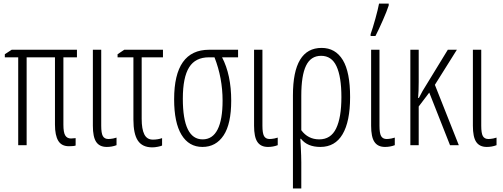

<svg xmlns="http://www.w3.org/2000/svg" viewBox="-20 -806 2792 1066"><path d="M374 -37.1 399.9 -39.1V2Q389.6 5.9 362.8 5.9Q321.8 5.9 303.7 -23.9Q285.2 -54.2 285.2 -113.8V-487.8H127.9V0H81.1V-487.8H6.8V-504.9L44.9 -529.8H407.2V-487.8H332V-113.8Q332 -71.3 341.8 -54.7Q352.1 -37.1 374 -37.1Z M542 -529.8V-107.9Q542 -66.9 550.8 -50.8Q560.1 -34.2 582 -34.2Q592.8 -34.2 608.4 -37.1Q622.6 -40 627 -42V0Q601.6 9.8 572.8 9.8Q532.2 9.8 513.7 -18.6Q495.6 -45.9 495.6 -107.9V-529.8Z M766.6 -487.8V-146Q766.6 -89.4 781.2 -60.1Q795.9 -30.8 828.6 -30.8Q856 -30.8 879.9 -39.1V2Q875.5 4.9 856.4 8.8Q839.4 12.2 825.7 12.2Q770 12.2 745.1 -25.9Q720.7 -63 720.7 -142.1V-487.8H632.8V-504.9L669.9 -529.8H884.8V-487.8Z M1215.8 -247.1Q1215.8 -373 1170.9 -487.8H1140.1Q1064.9 -487.8 1030.3 -432.6Q995.1 -377 995.1 -257.8Q995.1 -32.2 1105 -32.2Q1160.2 -32.2 1188 -86.9Q1215.8 -141.6 1215.8 -247.1ZM1263.7 -247.1Q1263.7 -118.2 1221.7 -54.7Q1179.2 9.8 1104 9.8Q1028.8 9.8 987.8 -57.6Q946.8 -125 946.8 -254.9Q946.8 -529.8 1141.1 -529.8H1301.8V-487.8H1212.9Q1263.7 -390.6 1263.7 -247.1Z M1437 -529.8V-107.9Q1437 -66.9 1445.8 -50.8Q1455.1 -34.2 1477.1 -34.2Q1487.8 -34.2 1503.4 -37.1Q1517.6 -40 1522 -42V0Q1496.6 9.8 1467.8 9.8Q1427.2 9.8 1408.7 -18.6Q1390.6 -45.9 1390.6 -107.9V-529.8Z M1762.7 -496.1Q1705.6 -496.1 1679.2 -441.4Q1652.8 -387.2 1652.8 -274.9V-83Q1690.4 -32.2 1752.4 -32.2Q1816.9 -32.2 1846.2 -92.8Q1875.5 -153.3 1875.5 -267.1Q1875.5 -379.9 1848.1 -438.5Q1821.3 -496.1 1762.7 -496.1ZM1923.8 -267.1Q1923.8 -131.3 1881.8 -60.5Q1840.3 9.8 1758.8 9.8Q1686.5 9.8 1651.4 -35.2H1647.5L1649.9 7.3Q1652.8 63 1652.8 95.2V240.2H1606.4V-276.9Q1606.4 -540 1765.6 -540Q1842.3 -540 1883.3 -472.7Q1923.8 -406.2 1923.8 -267.1Z M2037.6 -616.2Q2048.8 -647 2064.5 -703.6Q2078.6 -754.4 2084.5 -786.1H2138.2V-775.9Q2127 -741.7 2106 -694.3Q2082 -639.6 2064.5 -606H2037.6ZM2086.9 -529.8V-107.9Q2086.9 -66.9 2095.7 -50.8Q2105 -34.2 2127 -34.2Q2137.7 -34.2 2153.3 -37.1Q2167.5 -40 2171.9 -42V0Q2146.5 9.8 2117.7 9.8Q2077.1 9.8 2058.6 -18.6Q2040.5 -45.9 2040.5 -107.9V-529.8Z M2305.7 -262.2Q2321.3 -292.5 2326.2 -300.8Q2337.4 -320.3 2466.3 -529.8H2516.6L2394.5 -335L2527.3 0H2478.5L2363.3 -292L2304.7 -214.8V0H2258.3V-529.8H2304.7V-351.1Q2304.7 -296.4 2301.3 -262.2Z M2651.9 -529.8V-107.9Q2651.9 -66.9 2660.6 -50.8Q2669.9 -34.2 2691.9 -34.2Q2702.6 -34.2 2718.3 -37.1Q2732.4 -40 2736.8 -42V0Q2711.4 9.8 2682.6 9.8Q2642.1 9.8 2623.5 -18.6Q2605.5 -45.9 2605.5 -107.9V-529.8Z"/></svg>

Font: Germano
Style: Regular
Weight: 300
Width: 3
Foundry: Ascender Corporation
Version: Version 1.10; ttfautohint (v1.5)